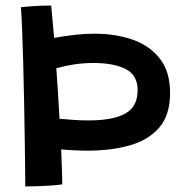

<svg xmlns="http://www.w3.org/2000/svg" viewBox="-20 -661 698 692"><path d="M164.5 -641Q166.5 -619.5 169.2 -589.8Q172 -560 175 -524.5Q207.5 -530.5 245.8 -535Q284 -539.5 322.5 -539.5Q394.5 -539.5 456 -518.8Q517.5 -498 555.2 -451Q593 -404 593 -325.5Q593 -246 553.5 -200.8Q514 -155.5 446.8 -136.8Q379.5 -118 296.5 -118Q249.5 -118 200.5 -122.5Q202 -83 203.2 -50.5Q204.5 -18 204.5 3.5Q188 6 163.5 7.8Q139 9.5 114 10.2Q89 11 71 11Q71 -13.5 70.5 -61Q70 -108.5 69 -170Q68 -231.5 66.8 -298.5Q65.5 -365.5 63.8 -430Q62 -494.5 60 -548Q58 -601.5 55.5 -635Q63 -636 93.5 -638.5Q124 -641 164.5 -641ZM317.5 -434Q279 -434 245 -428.5Q211 -423 183 -415Q189.5 -323.5 194.5 -233Q219.5 -230.5 245.8 -228.8Q272 -227 298.5 -227Q387.5 -227 431.8 -251.8Q476 -276.5 476 -336.5Q476 -390 433.2 -412Q390.5 -434 317.5 -434Z"/></svg>

Font: Grandstander Medium
Style: Regular
Weight: 500
Designer: Tyler Finck
Foundry: Etcetera Type Co
Version: Version 1.200; ttfautohint (v1.8.3)